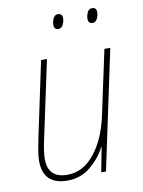

<svg xmlns="http://www.w3.org/2000/svg" viewBox="-82 -768 621 836"><g transform="rotate(-10 228.0 -350.5)"><path d="M149 10Q209 10 253 -27.5Q297 -65 318 -109H320L299 0H320L432 -527H406L346 -247Q325 -144 274 -79.5Q223 -15 153 -15Q67 -15 67 -99Q67 -118 70.5 -140Q74 -162 79 -185L152 -527H126L55 -192Q50 -168 45.5 -141.5Q41 -115 41 -96Q41 10 149 10ZM375 -647Q389 -647 396 -661.5Q403 -676 403 -689Q403 -711 384 -711Q369 -711 362.5 -696.5Q356 -682 356 -669Q356 -647 375 -647ZM224 -647Q238 -647 245 -661.5Q252 -676 252 -689Q252 -711 233 -711Q218 -711 211.5 -696.5Q205 -682 205 -669Q205 -647 224 -647Z"/></g></svg>

Font: Noto Sans UI SemiCondensed Thin
Style: Italic
Weight: 250
Width: 4
Italic angle: -12°
Designer: Monotype Design Team
Foundry: Monotype Imaging Inc.
Version: Version 1.901